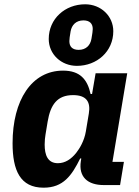

<svg xmlns="http://www.w3.org/2000/svg" viewBox="-20 -854 640 886"><path d="M181.1 12.1C272 12.1 311.1 -44 350.1 -122.9H355.1L353 -110.1C342 -38 383.9 0 459.2 0H534.1L551.8 -106.9H498.9L567.1 -516H421.2L404.8 -420.1H398.1C383.2 -487.9 349.1 -528.1 271 -528.1C126.1 -528.1 38 -392 38 -192.8C38 -67.8 73.2 12.1 181.1 12.1ZM186.1 -187.1C186.1 -204.9 187.9 -220.9 190 -233L199.9 -293C213.1 -371.1 244 -415.1 317.1 -415.1C378.9 -415.1 399.1 -383.9 389.9 -329.9L376.1 -247.2C369 -203.8 346.9 -168 332 -149.1C308.9 -120 280.9 -100.9 247.2 -100.9C199.9 -100.9 186.1 -138.8 186.1 -187.1ZM204.9 -674C204.9 -604 262.1 -550.1 334.9 -550.1C426.8 -550.1 502.8 -616.1 502.8 -709.9C502.8 -779.8 446 -834.2 372.9 -834.2C280.9 -834.2 204.9 -768.1 204.9 -674ZM300.1 -664.1C300.1 -674 301.8 -685 305.8 -709.2C311.1 -739 331 -759.9 365.1 -759.9C393.8 -759.9 408 -745 408 -720.2C408 -709.9 405.9 -698.9 402 -675.1C397 -644.9 376.8 -623.9 343 -623.9C313.9 -623.9 300.1 -638.8 300.1 -664.1Z"/></svg>

Font: Margiela Mono Italic Bold It
Style: Regular
Weight: 700
Designer: Mike Abbink, Paul van der Laan, Pieter van Rosmalen
Foundry: Bold Monday
Version: Version 2.003 2021